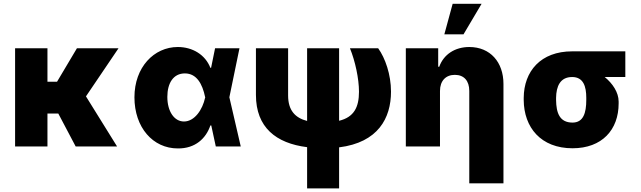

<svg xmlns="http://www.w3.org/2000/svg" viewBox="-20 -791 3460 1037"><path d="M236.3 -530.3H61.5V0H236.3V-177.7H294.9L388.7 0H612.3L444.3 -270.5L620.1 -530.3H395.5L288.1 -349.6H236.3Z M940.4 10.7C1035.2 11.7 1092.8 -43.9 1116.2 -113.3H1121.1L1145.5 0H1280.3L1218.8 -265.6L1273.4 -530.3H1141.6L1120.1 -424.8H1116.2C1088.9 -495.1 1020.5 -537.1 940.4 -537.1C811.5 -537.1 706.1 -427.7 706.1 -265.6C706.1 -102.5 805.7 10.7 940.4 10.7ZM883.8 -267.6C883.8 -341.8 916 -394.5 978.5 -394.5C1042 -394.5 1073.2 -337.9 1087.9 -266.6L1088.9 -265.6L1087.9 -263.7C1074.2 -199.2 1031.2 -134.8 973.6 -134.8C920.9 -134.8 883.8 -189.5 883.8 -267.6Z M1362.3 -530.3V-278.3C1362.3 -103 1470.7 -17.1 1638.7 3.9V226.6H1811.5V4.9C2022 -21.5 2091.8 -152.8 2091.8 -295.9C2091.8 -388.7 2060.5 -477.5 2022.5 -530.3H1870.1C1898.4 -460.9 1918.9 -366.2 1918.9 -295.9C1918.9 -211.4 1891.6 -158.2 1811.5 -138.7V-530.3H1638.7V-137.7C1574.7 -154.3 1536.1 -194.3 1536.1 -275.4V-530.3Z M2356.4 -299.8C2356.4 -354.5 2387.7 -386.7 2436.5 -386.7C2486.3 -386.7 2514.6 -354.5 2514.6 -299.8V199.2H2699.2V-337.9C2699.2 -455.1 2627.9 -537.1 2514.6 -537.1C2437.5 -537.1 2376 -497.1 2352.5 -430.7H2346.7V-530.3H2171.9V0H2356.4ZM2379.9 -605.5H2483.4L2581.1 -770.5H2424.8Z M2808.6 -262.7V-251C2809.6 -102.5 2901.4 9.8 3072.3 9.8C3231.4 9.8 3321.3 -89.8 3321.3 -232.4V-242.2C3321.3 -292.5 3288.1 -340.8 3246.1 -375H3357.4V-513.7H3070.3C2900.4 -513.7 2809.6 -406.2 2808.6 -262.7ZM2983.4 -251V-262.7C2984.4 -324.2 3004.9 -375 3070.3 -375C3130.9 -375 3146.5 -324.2 3146.5 -262.7V-251C3146.5 -181.6 3130.9 -128.9 3072.3 -128.9C3002 -128.9 2984.4 -181.6 2983.4 -251Z"/></svg>

Font: Pretendard Black
Style: Regular
Weight: 900
Designer: Base glyphs from Inter by Rasmus Andersson; Hangeul glyphs from Noto Sans CJK(Source Han Sans) by Jang Soo-young and Kan
Foundry: Kil Hyung-jin
Version: Version 1.309;Glyphs 3.2 (3225)